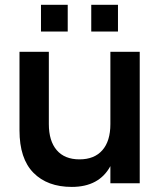

<svg xmlns="http://www.w3.org/2000/svg" viewBox="-20 -753 664 789"><path d="M464.8 -623.5H355V-733.4H464.8ZM258.3 -623.5H148.4V-733.4H258.3ZM180.7 -540V-243.2Q180.7 -173.8 213.1 -136Q245.6 -98.1 306.6 -98.1Q367.7 -98.1 400.6 -135.7Q433.6 -173.3 433.6 -243.2V-540H554.2V0H433.6V-70.3Q387.2 15.1 274.9 15.1Q174.8 15.1 117.4 -43Q60.1 -101.1 60.1 -217.3V-540Z"/></svg>

Font: Vela Sans Bd
Style: Bold
Weight: 700
Designer: Principal design: Mikhail Sharanda - project Manrope.
Design modification: Ravid Balaliev
Foundry: Mikhail Sharanda
Version: Version 1.001